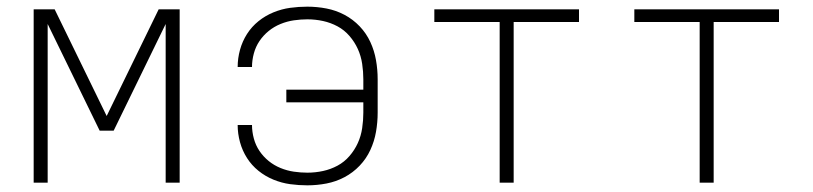

<svg xmlns="http://www.w3.org/2000/svg" viewBox="-20 -548 2440 576"><path d="M81 0V-520H144L300 -200L456 -520H519V0H477V-476L321 -156H279L123 -476V0Z M902 8Q876 8 850.5 4.5Q825 1 800.5 -9Q776 -19 755.5 -35.5Q735 -52 721 -74Q707 -96 700 -121.5Q693 -147 693 -173H736Q736 -153 741.5 -132.5Q747 -112 758.5 -95Q770 -78 786 -65Q802 -52 821.5 -44Q841 -36 861.5 -33Q882 -30 902 -30Q926 -30 949 -35Q972 -40 992.5 -51Q1013 -62 1028.5 -80Q1044 -98 1053.5 -119Q1063 -140 1066.5 -163.5Q1070 -187 1070 -210V-241H839V-279H1070V-310Q1070 -333 1066.5 -356.5Q1063 -380 1053.5 -401Q1044 -422 1028.5 -440Q1013 -458 992.5 -469Q972 -480 949 -485Q926 -490 902 -490Q882 -490 861.5 -487Q841 -484 821.5 -476Q802 -468 786 -455Q770 -442 758.5 -425Q747 -408 741.5 -387.5Q736 -367 736 -347H693Q693 -373 700 -398.5Q707 -424 721 -446Q735 -468 755.5 -484.5Q776 -501 800.5 -511Q825 -521 850.5 -524.5Q876 -528 902 -528Q931 -528 959.5 -522.5Q988 -517 1013.5 -503.5Q1039 -490 1059 -469Q1079 -448 1091 -422Q1103 -396 1108 -367.5Q1113 -339 1113 -310V-210Q1113 -181 1108 -152.5Q1103 -124 1091 -98Q1079 -72 1059 -51Q1039 -30 1013.5 -16.5Q988 -3 959.5 2.5Q931 8 902 8Z M1479 0V-482H1283V-520H1717V-482H1521V0Z M2079 0V-482H1883V-520H2317V-482H2121V0Z"/></svg>

Font: Iosevka SS04 XLt Ex
Style: Regular
Weight: 200
Width: 7
Monospace: yes
Designer: Belleve Invis
Foundry: Belleve Invis
Version: Version 19.0.0; ttfautohint (v1.8.4)